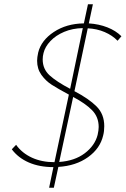

<svg xmlns="http://www.w3.org/2000/svg" viewBox="-20 -772 586 895"><path d="M546 -603 528 -582Q504 -607 468 -622.5Q432 -638 389 -640L327 -347Q394 -312 430 -276Q466 -240 466 -184Q466 -160 461 -141Q447 -80 390.5 -39.5Q334 1 252 6L231 103H209L229 7Q164 7 114.5 -14.5Q65 -36 35 -76L55 -97Q83 -58 129 -37Q175 -16 234 -16L301 -331Q249 -359 221 -377Q193 -395 173 -423Q153 -451 153 -489Q153 -504 158 -527Q172 -584 231 -623Q290 -662 371 -663L390 -752H413L394 -663Q441 -660 480.5 -644.5Q520 -629 546 -603ZM179 -495Q179 -450 211.5 -420.5Q244 -391 307 -358L366 -641Q318 -640 279 -623.5Q240 -607 215 -580.5Q190 -554 183 -525Q179 -510 179 -495ZM440 -180Q440 -227 409 -258.5Q378 -290 321 -320L256 -17Q328 -22 375 -57.5Q422 -93 435 -143Q440 -165 440 -180Z"/></svg>

Font: Ysabeau Infant Extralight
Style: Italic
Weight: 200
Italic angle: -12°
Designer: Christian Thalmann (Catharsis Fonts)
Version: Version 0.003